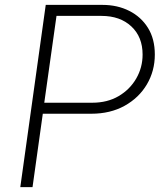

<svg xmlns="http://www.w3.org/2000/svg" viewBox="-20 -765 682 785"><path d="M63 0 167 -745H399Q460 -745 508.5 -720.5Q557 -696 585 -651Q613 -606 613 -542Q613 -475 580.5 -420Q548 -365 489.5 -332.5Q431 -300 353 -300H155L113 0ZM161 -345H357Q419 -345 465 -372Q511 -399 537 -444Q563 -489 563 -542Q563 -614 517 -657Q471 -700 395 -700H211Z"/></svg>

Font: Plus Jakarta Sans ExtraLight
Style: Italic
Weight: 200
Italic angle: -8°
Designer: Gumpita Rahayu
Foundry: Tokotype
Version: Version 2.071; ttfautohint (v1.8.4.7-5d5b);gftools[0.9.29]